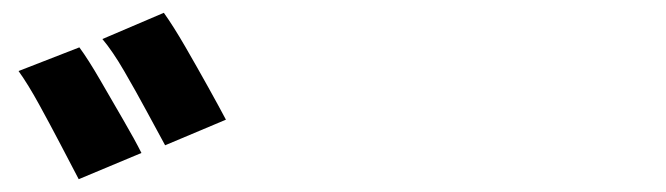

<svg xmlns="http://www.w3.org/2000/svg" viewBox="-20 -876 1040 300"><path d="M104 -802Q118 -783 136.5 -751Q155 -719 173 -688Q191 -657 201 -637L103 -596Q91 -619 74.5 -650.5Q58 -682 41 -713Q24 -744 9 -765ZM236 -856Q251 -835 269.5 -803Q288 -771 305.5 -739.5Q323 -708 333 -689L238 -649Q226 -671 209 -702.5Q192 -734 174 -765Q156 -796 140 -815Z"/></svg>

Font: Noto Sans SC ExtraBold
Style: Regular
Weight: 800
Designer: Ryoko NISHIZUKA 西塚涼子 (kana, bopomofo & ideographs); Paul D. Hunt (Latin, Greek & Cyrillic); Sandoll Communications 산돌커뮤니
Foundry: Adobe
Version: Version 2.004-H2;hotconv 1.0.118;makeotfexe 2.5.65603